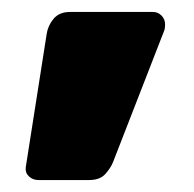

<svg xmlns="http://www.w3.org/2000/svg" viewBox="-20 -224 324 321"><path d="M44 77Q35 77 28.5 71Q22 65 23 56L58 -167Q60 -181 69.5 -192.5Q79 -204 97 -204H236Q244 -204 250 -198Q256 -192 256 -183Q256 -178 255 -174L169 47Q165 57 156 67Q147 77 129 77Z"/></svg>

Font: Rubik ExtraBold
Style: Regular
Weight: 800
Designer: Hubert and Fischer
Foundry: Hubert and Fischer
Version: Version 2.300;gftools[0.9.30]